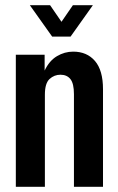

<svg xmlns="http://www.w3.org/2000/svg" viewBox="-20 -720 456 740"><path d="M41 0V-509H152V-448Q170 -486 199.5 -503.5Q229 -521 262 -521Q315 -521 346 -485Q377 -449 377 -376V0H265V-357Q265 -398 251.5 -415Q238 -432 213 -432Q189 -432 171 -415.5Q153 -399 153 -355V0ZM181 -579 95 -700H173L217 -636L261 -700H338L252 -579Z"/></svg>

Font: Special Gothic Condensed Medium
Style: Regular
Weight: 500
Width: 3
Designer: Alistair McCready
Foundry: Monolith
Version: Version 1.000; ttfautohint (v1.8.4.7-5d5b)